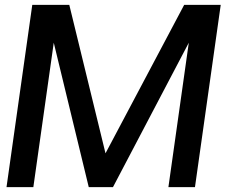

<svg xmlns="http://www.w3.org/2000/svg" viewBox="-20 -770 945 790"><path d="M888.2 -750 782.2 0H672.9L756.8 -594.2L444.8 0H345.2L201.2 -594.2L117.2 0H6.8L112.8 -750H265.1L414.1 -139.2L737.8 -750Z"/></svg>

Font: Oakes Grotesk
Style: Medium Italic
Weight: 500
Designer: Samuel Oakes
Foundry: Samuel Oakes
Version: Version 1.0 | wf-rip DC20170320